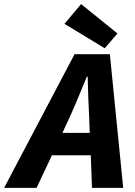

<svg xmlns="http://www.w3.org/2000/svg" viewBox="-83 -915 655 935"><path d="M259 -350C288 -414 312 -475 340 -542H344C345 -474 348 -414 351 -350L354 -268H221ZM-63 0H95L170 -159H359L365 0H517L452 -651H280ZM427 -680 489 -752 312 -895 231 -799Z"/></svg>

Font: Source Sans Pro
Style: Bold Italic
Weight: 700
Italic angle: -11°
Designer: Paul D. Hunt
Foundry: Adobe Systems Incorporated
Version: Version 3.006;hotconv 1.0.111;makeotfexe 2.5.65597